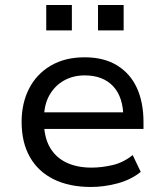

<svg xmlns="http://www.w3.org/2000/svg" viewBox="-20 -735 657 764"><path d="M342 9Q256 9 194 -21.5Q132 -52 99 -110Q66 -168 66 -250Q66 -324 95.5 -382Q125 -440 181.5 -473.5Q238 -507 317 -507Q393 -507 445.5 -475Q498 -443 524.5 -385.5Q551 -328 551 -249V-222H135V-288H491L471 -265Q471 -348 430.5 -391.5Q390 -435 317 -435Q271 -435 234.5 -414.5Q198 -394 176.5 -356Q155 -318 155 -263V-251Q155 -190 178 -149.5Q201 -109 243.5 -88.5Q286 -68 344 -68Q384 -68 427.5 -78Q471 -88 508 -118L540 -51Q500 -19 446.5 -5Q393 9 342 9ZM370 -614V-715H472V-614ZM164 -614V-715H266V-614Z"/></svg>

Font: Nunito Sans 6pt
Style: Regular
Weight: 400
Version: Version 3.101;gftools[0.9.27]